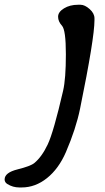

<svg xmlns="http://www.w3.org/2000/svg" viewBox="-29 -701 446 819"><path d="M240.2 -314Q252 -365.2 252 -469.2Q252 -573.2 235.4 -591.3Q218.8 -609.4 218.8 -629.6Q218.8 -649.9 243.9 -665.3Q269 -680.7 303.7 -680.7H314.5Q332.5 -680.7 353.3 -662.4Q374 -644 374 -622.6V-615.2Q374 -538.1 312.5 -237.3Q294.9 -151.4 252 -51.8Q221.2 19 171.4 58.8Q121.6 98.6 63.5 98.6H53.2Q25.9 98.6 2.4 84Q-9.3 76.7 -9.3 64.5Q-9.3 35.2 45.9 21.5Q101.1 7.8 117.2 -5.4Q149.4 -31.7 174.6 -85Q199.7 -138.2 240.2 -314Z"/></svg>

Font: Averia Libre Light
Style: Italic
Weight: 300
Italic angle: -8.5°
Version: Version 1.002